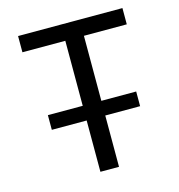

<svg xmlns="http://www.w3.org/2000/svg" viewBox="-108 -827 862 925"><g transform="rotate(-15 322.5 -365.0)"><path d="M105.5 -253.9V-327.1H279.3V-651.4H65.4V-732.4H585.9V-651.4H372.1V-327.1H545.9V-253.9H372.1V2H279.3V-253.9Z"/></g></svg>

Font: Gen Shin Gothic Regular
Style: Regular
Weight: 400
Designer: [Source Han Sans]
Ryoko NISHIZUKA  (kana & ideographs); Paul D. Hunt (Latin, Greek & Cyrillic); Wenlong ZHANG  (bopomofo
Version: Version 1.002.20150607